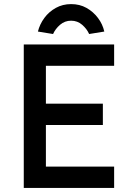

<svg xmlns="http://www.w3.org/2000/svg" viewBox="-20 -917 654 937"><path d="M96 0V-700H537V-596H204V-411H482V-307H204V-104H537V0ZM165 -763Q174 -799 196.5 -829.5Q219 -860 252.5 -878.5Q286 -897 327 -897Q369 -897 402 -878.5Q435 -860 458 -829.5Q481 -799 489 -763L415 -751Q404 -776 381 -796Q358 -816 327 -816Q296 -816 273 -796Q250 -776 239 -751Z"/></svg>

Font: Our Lexend
Style: Regular
Weight: 400
Designer: Bonnie Shaver-Troup, Thomas Jockin
Foundry: Lexend
Version: Version 1.007